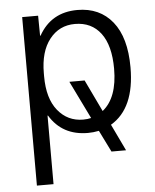

<svg xmlns="http://www.w3.org/2000/svg" viewBox="-53 -575 680 840"><g transform="rotate(-5 286.5 -155.0)"><path d="M318 10Q205 10 150 -81H148V220H75V-520H145L146 -432H148Q203 -530 318 -530Q416 -530 472 -460.5Q528 -391 528 -260Q528 -80 421 -17L477 100H413L366 5Q341 10 318 10ZM456 -260Q456 -362 415.5 -416Q375 -470 302 -470Q233 -470 190.5 -416Q148 -362 148 -267V-253Q148 -156 191 -103Q234 -50 302 -50Q322 -50 337 -54L256 -220H323L390 -80Q456 -133 456 -260Z"/></g></svg>

Font: M PLUS 1p
Style: Regular
Weight: 400
Version: Version 1.062